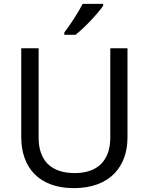

<svg xmlns="http://www.w3.org/2000/svg" viewBox="-20 -964 771 994"><path d="M514 -934V-944H408C385 -899 342 -833 313 -796V-784H371C418 -820 489 -897 514 -934ZM640 -252V-714H551V-252C551 -144 496 -68 367 -68C242 -68 180 -135 180 -251V-714H90V-254C90 -95 184 10 362 10C551 10 640 -104 640 -252Z"/></svg>

Font: Noto Sans Nandinagari
Style: Regular
Weight: 400
Designer: Ek Type
Foundry: Ek Type
Version: Version 1.002